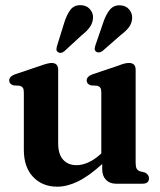

<svg xmlns="http://www.w3.org/2000/svg" viewBox="-20 -709 618 741"><path d="M72 -130.5V-352Q72 -365 68.2 -370.2Q64.5 -375.5 56.5 -378L31.5 -379.5Q15.5 -385 15.5 -398.5Q15.5 -413.5 37.5 -422L135.5 -455Q165.5 -466 179 -466Q204.5 -466 204.5 -439.5V-156Q204.5 -113.5 223.8 -92.5Q243 -71.5 275.5 -71.5Q296.5 -71.5 320 -81.8Q343.5 -92 368 -114L371 -117V-352Q371 -365 367.2 -370.2Q363.5 -375.5 355.5 -378L330.5 -379.5Q314.5 -385 314.5 -398.5Q314.5 -413.5 336.5 -422L434.5 -455Q450 -461 459.5 -463.5Q469 -466 478 -466Q503.5 -466 503.5 -439.5V-81Q503.5 -65 507.5 -58Q511.5 -51 520 -48L538.5 -43.5Q555 -35.5 555 -21Q555 0 530 0H427.5Q403.5 0 389 -15Q374.5 -30 374.5 -55.5V-76Q322.5 -29 280.8 -8.8Q239 11.5 201 11.5Q143.5 11.5 107.8 -26.2Q72 -64 72 -130.5ZM228 -621.5Q237.5 -652 251.5 -670.8Q265.5 -689.5 290.5 -689Q313 -689 326.2 -674.5Q339.5 -660 339 -642Q338.5 -622 327.8 -606Q317 -590 296.5 -574L228 -511Q214 -500 203 -508.5Q197.5 -512.5 197.8 -518.8Q198 -525 200.5 -533ZM379 -623.5Q389 -653.5 404 -671.5Q419 -689.5 443.5 -688.5Q466 -687.5 478.5 -672.5Q491 -657.5 490 -639Q489 -619 477.5 -603.8Q466 -588.5 445 -573L375.5 -512Q360 -502 350 -510.5Q345 -515 345.5 -521.2Q346 -527.5 348.5 -535Z"/></svg>

Font: Fraunces 72pt Soft SemiBold
Style: Regular
Weight: 600
Version: Version 1.000;[b76b70a41]